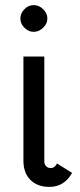

<svg xmlns="http://www.w3.org/2000/svg" viewBox="-20 -723 314 754"><path d="M179 -63Q195 -63 204 -81L263 -44Q249 -18 226.5 -3.5Q204 11 174 11Q127 11 99.5 -16.5Q72 -44 72 -92V-501H154V-89Q154 -78 161 -70.5Q168 -63 179 -63ZM60 -650Q60 -671 76 -687Q92 -703 112 -703Q133 -703 149.5 -687Q166 -671 166 -650Q166 -630 149.5 -614Q133 -598 112 -598Q92 -598 76 -614Q60 -630 60 -650Z"/></svg>

Font: Bellota
Style: Bold
Weight: 700
Designer: Kemie Guaida
Foundry: Kemie Guaida
Version: Version 4.001